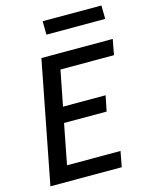

<svg xmlns="http://www.w3.org/2000/svg" viewBox="-126 -938 802 1019"><g transform="rotate(-15 275.0 -428.5)"><path d="M22 0 152 -670H544L528 -585H234L196 -391H430L413 -306H179L136 -85H430L414 0ZM533 -783H210L209 -857H532Z"/></g></svg>

Font: Lode Dark
Style: Bold Italic
Weight: 700
Italic angle: -11°
Monospace: yes
Designer: Belleve Invis
Foundry: Belleve Invis
Version: Version 29.2.0; ttfautohint (v1.8.3)